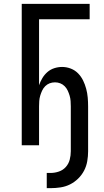

<svg xmlns="http://www.w3.org/2000/svg" viewBox="-20 -755 540 998"><path d="M223 223V144H243Q265 144 286.5 136.5Q308 129 322.5 112.5Q337 96 342.5 74.5Q348 53 348 31V-202Q348 -216 347 -230Q346 -244 342 -257.5Q338 -271 332 -284Q326 -297 316 -307Q306 -317 293 -322Q280 -327 266 -327Q251 -327 238 -322Q225 -317 215 -307Q205 -297 199 -284Q193 -271 189 -257.5Q185 -244 184 -230Q183 -216 183 -202V0H93V-735H446V-655H183V-312Q190 -332 200.5 -349.5Q211 -367 226.5 -380.5Q242 -394 262 -400.5Q282 -407 303 -407Q326 -407 348 -398.5Q370 -390 386 -373.5Q402 -357 412 -336.5Q422 -316 428 -293.5Q434 -271 436 -248Q438 -225 438 -202V31Q438 57 433.5 83Q429 109 417 132Q405 155 386 173.5Q367 192 344 203.5Q321 215 295 219Q269 223 243 223Z"/></svg>

Font: Iosevka Medium
Style: Regular
Weight: 500
Monospace: yes
Designer: Belleve Invis
Foundry: Belleve Invis
Version: Version 32.5.0; ttfautohint (v1.8.4)